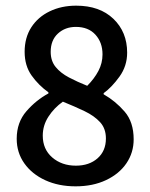

<svg xmlns="http://www.w3.org/2000/svg" viewBox="-20 -647 531 678"><path d="M247 11Q187 11 140 -10.5Q93 -32 66 -70Q39 -108 39 -157Q39 -215 73.5 -254.5Q108 -294 151 -317V-321Q116 -346 91.5 -380.5Q67 -415 67 -464Q67 -514 90.5 -550.5Q114 -587 155.5 -607Q197 -627 249 -627Q332 -627 380.5 -580.5Q429 -534 429 -461Q429 -414 402 -376.5Q375 -339 346 -318V-314Q388 -290 420 -253Q452 -216 452 -155Q452 -108 426.5 -70.5Q401 -33 354.5 -11Q308 11 247 11ZM288 -344Q313 -369 327.5 -396.5Q342 -424 342 -455Q342 -497 317 -524.5Q292 -552 248 -552Q210 -552 184.5 -528.5Q159 -505 159 -464Q159 -432 176.5 -410.5Q194 -389 223.5 -373.5Q253 -358 288 -344ZM248 -62Q295 -62 324.5 -88Q354 -114 354 -158Q354 -193 333.5 -215.5Q313 -238 278.5 -254.5Q244 -271 202 -288Q171 -266 151 -235Q131 -204 131 -168Q131 -120 164.5 -91Q198 -62 248 -62Z"/></svg>

Font: Narnoor Medium
Style: Regular
Weight: 500
Designer: S. Sridhar Murthy
Foundry: SIL International
Version: Version 3.000